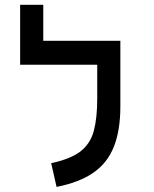

<svg xmlns="http://www.w3.org/2000/svg" viewBox="-20 -752 626 782"><path d="M470.2 -585.9V-318.4Q470.2 -222.2 444.3 -155.8Q418.5 -89.4 361.3 -49.3Q304.2 -9.3 210.4 9.3L188.5 -87.4Q268.1 -104.5 308.1 -135.7Q348.1 -167 362.1 -219Q376 -271 376 -351.1V-488.3H62V-732.4H156.2V-585.9Z"/></svg>

Font: Cascadia Code NF
Style: Regular
Weight: 400
Monospace: yes
Designer: Aaron Bell
Foundry: Saja Typeworks
Version: Version 2404.023; ttfautohint (v1.8.4)